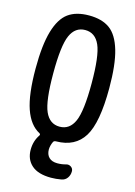

<svg xmlns="http://www.w3.org/2000/svg" viewBox="-140 -813 780 1106"><g transform="rotate(15 250.0 -260.0)"><path d="M336.9 -591.8Q309.6 -653.3 250 -653.3Q190.4 -653.3 163.1 -591.8Q135.7 -530.3 135.7 -365.2Q135.7 -200.2 163.1 -138.7Q190.4 -77.1 250 -77.1Q309.6 -77.1 336.9 -138.7Q364.3 -200.2 364.3 -365.2Q364.3 -530.3 336.9 -591.8ZM148.4 -10.7Q88.9 -42 59.6 -126.5Q30.3 -210.9 30.3 -365.2Q30.3 -505.9 54.7 -588.9Q79.1 -671.9 126 -706.1Q172.9 -740.2 250 -740.2Q327.1 -740.2 374 -706.1Q420.9 -671.9 445.3 -588.9Q469.7 -505.9 469.7 -365.2Q469.7 -159.2 418 -75.2Q366.2 8.8 252.9 9.8Q240.2 9.8 236.3 18.6Q225.6 41 224.6 64.5Q224.6 95.7 242.2 112.8Q259.8 129.9 292 129.9Q319.3 129.9 342.8 123Q358.4 118.2 372.1 127.4Q385.7 136.7 385.7 153.3Q385.7 175.8 373.5 192.9Q361.3 210 339.8 213.9Q307.6 219.7 278.3 219.7Q201.2 219.7 162.6 185.5Q124 151.4 124 93.8Q124 42 151.4 2Q156.2 -5.9 148.4 -10.7Z"/></g></svg>

Font: Rounded-X Mgen+ 1mn medium
Style: Regular
Weight: 500
Designer: [Source Han Sans]
Ryoko NISHIZUKA  (kana & ideographs); Paul D. Hunt (Latin, Greek & Cyrillic); Wenlong ZHANG  (bopomofo
Version: Version 1.059.20150602